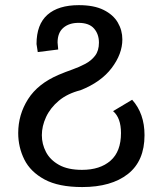

<svg xmlns="http://www.w3.org/2000/svg" viewBox="-20 -531 642 757"><path d="M304.2 206.5Q210.9 206.5 155.5 176.5Q100.1 146.5 75.9 97.9Q51.8 49.3 51.8 -6.3Q51.8 -79.1 90.6 -140.1Q129.4 -201.2 211.9 -236.3Q237.3 -247.1 264.9 -256.8Q292.5 -266.6 316.4 -279.3Q340.3 -292 355.2 -311.8Q370.1 -331.5 370.1 -362.8Q370.1 -396.5 350.6 -418.7Q331.1 -440.9 289.6 -440.9Q252.4 -440.9 229.7 -421.4Q207 -401.9 207 -363.3L209.5 -335.9L128.9 -325.7L124 -357.4Q124 -434.6 167 -472.7Q210 -510.7 291 -510.7Q350.6 -510.7 388.4 -491.9Q426.3 -473.1 444.3 -442.4Q462.4 -411.6 462.4 -375.5Q462.4 -318.4 420.2 -262.7Q377.9 -207 297.4 -175.3Q245.6 -162.1 211.9 -133.8Q178.2 -105.5 161.6 -69.6Q145 -33.7 145 2Q145 37.1 161.4 68.4Q177.7 99.6 212.6 119.1Q247.6 138.7 303.2 138.7Q374.5 138.7 415.8 102.5Q457 66.4 457 -6.3Q457 -66.4 425.8 -92.8L501 -137.7Q549.8 -83.5 549.8 2Q549.8 103.5 484.4 155Q418.9 206.5 304.2 206.5Z"/></svg>

Font: Vazir Code Hack
Style: Code-Hack
Weight: 400
Foundry: DejaVu fonts team - Redesigned by Saber Rastikerdar
Version: Version 1.1.2